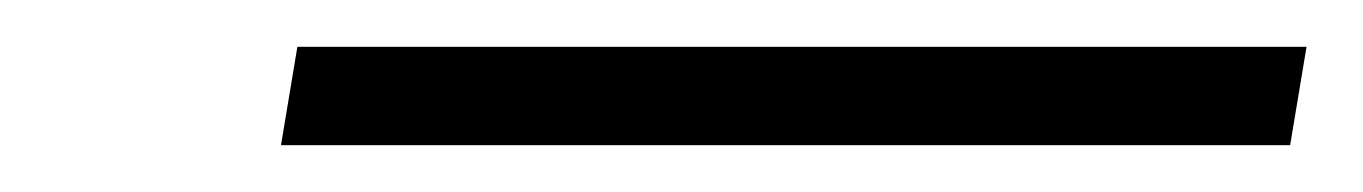

<svg xmlns="http://www.w3.org/2000/svg" viewBox="-20 -316 582 82"><path d="M100 -254H531L538 -296H107Z"/></svg>

Font: Charger Sport
Style: HLExtObl
Weight: 100
Designer: Jasper
Foundry: Cannot Into Space Fonts
Version: Version 1.1